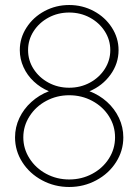

<svg xmlns="http://www.w3.org/2000/svg" viewBox="-20 -733 552 766"><path d="M256 13Q197.5 13 147.8 -13.8Q98 -40.5 69 -86Q40 -131.5 40 -185Q40 -225.5 57.2 -262Q74.5 -298.5 105.2 -326.2Q136 -354 175 -369Q141.5 -383 115 -407.8Q88.5 -432.5 73.8 -465Q59 -497.5 59 -533Q59 -581.5 85.8 -623Q112.5 -664.5 157.8 -688.8Q203 -713 256 -713Q309 -713 354.2 -688.8Q399.5 -664.5 426.2 -623Q453 -581.5 453 -533Q453 -479.5 420.8 -435Q388.5 -390.5 337 -369Q376.5 -354 407 -326.5Q437.5 -299 454.8 -262.2Q472 -225.5 472 -185Q472 -131.5 443 -86Q414 -40.5 364.2 -13.8Q314.5 13 256 13ZM256 -17Q306 -17 348 -39.5Q390 -62 414.5 -100.5Q439 -139 439 -185Q439 -231 414.5 -269.5Q390 -308 348 -330.5Q306 -353 256 -353Q206.5 -353 164.5 -330.5Q122.5 -308 97.8 -269.2Q73 -230.5 73 -185Q73 -139.5 97.8 -100.8Q122.5 -62 164.5 -39.5Q206.5 -17 256 -17ZM256 -383Q301 -383 338.5 -403.2Q376 -423.5 398 -457.8Q420 -492 420 -533Q420 -574 398 -608.2Q376 -642.5 338.5 -662.8Q301 -683 256 -683Q211 -683 173.5 -662.8Q136 -642.5 114 -608.2Q92 -574 92 -533Q92 -492 114 -457.8Q136 -423.5 173.5 -403.2Q211 -383 256 -383Z"/></svg>

Font: Urbanist
Style: Regular
Weight: 400
Designer: Corey Hu
Foundry: Corey Hu
Version: Version 1.2; befe77262ef67d88f1d94aa3d2e49ef1327b4483